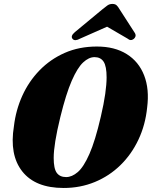

<svg xmlns="http://www.w3.org/2000/svg" viewBox="-20 -948 773 978"><path d="M473.5 -711Q564 -711 625.5 -672.5Q687 -634 714.2 -564Q741.5 -494 729.5 -400Q720.5 -311.5 685.2 -236.8Q650 -162 593.5 -106.8Q537 -51.5 463.2 -21Q389.5 9.5 304 9.5Q160 9.5 93.5 -74.8Q27 -159 51 -305.5Q60.5 -387 93.5 -460Q126.5 -533 181.2 -589.5Q236 -646 309.5 -678.5Q383 -711 473.5 -711ZM317 -46Q346.5 -46 376.2 -71.5Q406 -97 435.5 -163.8Q465 -230.5 493.5 -353.5Q509 -420 516 -469.5Q523 -519 523 -554Q523 -610.5 507.8 -633.8Q492.5 -657 461.5 -657Q432.5 -657 403.5 -630Q374.5 -603 345.5 -536.8Q316.5 -470.5 287.5 -352.5Q270 -281 261.8 -229.8Q253.5 -178.5 253.5 -143.5Q253.5 -89 269.2 -67.5Q285 -46 317 -46ZM388.5 -751.5Q361.5 -736.5 350 -749.5Q337.5 -764 361 -784L501 -900Q516 -912.5 527 -920.2Q538 -928 552.5 -928Q567 -928 574.5 -920.5Q582 -913 589.5 -900L667.5 -779Q672.5 -769.5 669.8 -761.8Q667 -754 661 -749.5Q645.5 -737.5 629.5 -751.5L525.5 -812Z"/></svg>

Font: Fraunces 144pt S050 Black
Style: Italic
Weight: 900
Italic angle: -16°
Version: Version 1.000; ttfautohint (v1.8.3)